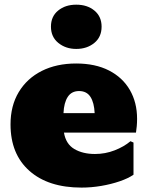

<svg xmlns="http://www.w3.org/2000/svg" viewBox="-20 -809 644 837"><path d="M335.4 8.8Q190.4 8.8 108.2 -64.2Q25.9 -137.2 25.9 -266.6Q25.9 -348.1 61.8 -407.7Q97.7 -467.3 162.1 -499.8Q226.6 -532.2 312 -532.2Q395.5 -532.2 455.1 -501.7Q514.6 -471.2 546.1 -416.7Q577.6 -362.3 577.6 -291Q577.6 -274.4 576.2 -259Q574.7 -243.7 572.8 -231H258.8Q267.1 -181.2 304 -159.4Q340.8 -137.7 394 -137.7Q439 -137.7 479.7 -153.6Q520.5 -169.4 548.8 -193.4L562 -187.5V-47.4Q538.6 -31.2 501.5 -18.6Q464.4 -5.9 421.1 1.5Q377.9 8.8 335.4 8.8ZM324.7 -412.1Q292 -412.1 275.4 -386.7Q258.8 -361.3 256.8 -315.9H392.6Q390.6 -361.3 374.3 -386.7Q357.9 -412.1 324.7 -412.1ZM312.5 -595.7Q266.6 -595.7 234.4 -621.8Q202.1 -647.9 202.1 -692.9Q202.1 -737.3 233.4 -762.9Q264.6 -788.6 312.5 -788.6Q360.8 -788.6 391.8 -762.7Q422.9 -736.8 422.9 -692.9Q422.9 -647.5 390.9 -621.6Q358.9 -595.7 312.5 -595.7Z"/></svg>

Font: Bevan
Style: Regular
Weight: 400
Designer: Vernon Adams
Foundry: Vernon Adams
Version: Version 2.100; ttfautohint (v1.8.3)